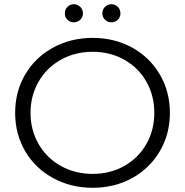

<svg xmlns="http://www.w3.org/2000/svg" viewBox="-20 -886 879 912"><path d="M52 -350Q52 -451 99.5 -532Q147 -613 231.5 -659.5Q316 -706 420 -706Q524 -706 607.5 -660Q691 -614 739 -532.5Q787 -451 787 -350Q787 -249 739 -167.5Q691 -86 607.5 -40Q524 6 420 6Q316 6 231.5 -40.5Q147 -87 99.5 -168Q52 -249 52 -350ZM713 -350Q713 -432 675 -498.5Q637 -565 570 -602.5Q503 -640 420 -640Q337 -640 269.5 -602.5Q202 -565 163.5 -498.5Q125 -432 125 -350Q125 -268 163.5 -201.5Q202 -135 269.5 -97.5Q337 -60 420 -60Q503 -60 570 -97.5Q637 -135 675 -201.5Q713 -268 713 -350ZM288 -823Q288 -841 300.5 -853.5Q313 -866 331 -866Q348 -866 361 -853.5Q374 -841 374 -823Q374 -805 361.5 -792.5Q349 -780 331 -780Q313 -780 300.5 -792Q288 -804 288 -823ZM466 -823Q466 -841 479 -853.5Q492 -866 509 -866Q527 -866 539.5 -853.5Q552 -841 552 -823Q552 -804 539.5 -792Q527 -780 509 -780Q491 -780 478.5 -792.5Q466 -805 466 -823Z"/></svg>

Font: Montserrat-Regular
Style: Regular
Weight: 400
Version: Version 7.200